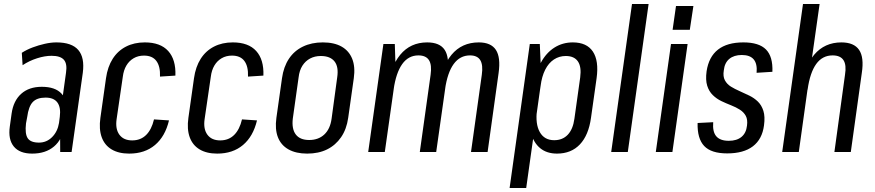

<svg xmlns="http://www.w3.org/2000/svg" viewBox="-20 -760 4377 960"><path d="M280 -180 310 -396Q317 -441 299.5 -461Q282 -481 238 -481Q204 -481 165 -468.5Q126 -456 93 -434L89 -496Q114 -512 143.5 -523Q173 -534 204 -541Q235 -548 262 -548Q339 -548 371.5 -510Q404 -472 394 -396L338 0H281ZM141 8Q78 8 49 -27.5Q20 -63 29 -127L38 -192Q47 -256 86 -291Q125 -326 189 -326Q256 -326 287.5 -292Q319 -258 310 -193L301 -128Q292 -63 250 -27.5Q208 8 141 8ZM175 -47Q213 -47 240.5 -74.5Q268 -102 275 -145L279 -176Q285 -223 267 -247.5Q249 -272 208 -272Q165 -272 144 -250Q123 -228 116 -175L110 -143Q104 -91 118.5 -69Q133 -47 175 -47Z M626 8Q573 8 538 -13Q503 -34 488.5 -74Q474 -114 482 -171L510 -369Q518 -426 543.5 -466Q569 -506 610 -527Q651 -548 704 -548Q782 -548 821 -505Q860 -462 857 -382L780 -377Q782 -428 762 -455Q742 -482 700 -482Q671 -482 648.5 -469Q626 -456 612 -432.5Q598 -409 594 -376L563 -164Q556 -115 577 -86.5Q598 -58 641 -58Q683 -58 710.5 -85Q738 -112 750 -163L825 -158Q806 -78 755 -35Q704 8 626 8Z M1066 8Q1013 8 978 -13Q943 -34 928.5 -74Q914 -114 922 -171L950 -369Q958 -426 983.5 -466Q1009 -506 1050 -527Q1091 -548 1144 -548Q1222 -548 1261 -505Q1300 -462 1297 -382L1220 -377Q1222 -428 1202 -455Q1182 -482 1140 -482Q1111 -482 1088.5 -469Q1066 -456 1052 -432.5Q1038 -409 1034 -376L1003 -164Q996 -115 1017 -86.5Q1038 -58 1081 -58Q1123 -58 1150.5 -85Q1178 -112 1190 -163L1265 -158Q1246 -78 1195 -35Q1144 8 1066 8Z M1516 8Q1460 8 1422.5 -13Q1385 -34 1369.5 -74Q1354 -114 1362 -171L1390 -369Q1398 -426 1424.5 -466Q1451 -506 1494.5 -527Q1538 -548 1594 -548Q1651 -548 1688 -527Q1725 -506 1741 -466Q1757 -426 1749 -369L1721 -171Q1713 -114 1685.5 -74Q1658 -34 1615.5 -13Q1573 8 1516 8ZM1526 -60Q1572 -60 1601.5 -87.5Q1631 -115 1638 -167L1666 -373Q1674 -426 1652.5 -453Q1631 -480 1584 -480Q1554 -480 1530.5 -467.5Q1507 -455 1492 -431.5Q1477 -408 1473 -373L1444 -167Q1438 -115 1459 -87.5Q1480 -60 1526 -60Z M2389 -386Q2396 -435 2381.5 -459Q2367 -483 2330 -483Q2280 -483 2248.5 -440Q2217 -397 2205 -312L2162 -245L2169 -302Q2186 -424 2237.5 -486Q2289 -548 2374 -548Q2435 -548 2459.5 -510.5Q2484 -473 2473 -395L2418 0H2335ZM1897 -540H1954L1959 -388L1904 0H1821ZM2133 -386Q2140 -435 2125 -459Q2110 -483 2072 -483Q2022 -483 1991 -439.5Q1960 -396 1948 -312L1904 -245L1912 -302Q1930 -424 1981 -486Q2032 -548 2116 -548Q2179 -548 2203.5 -510.5Q2228 -473 2217 -395L2161 0H2079Z M2765 8Q2714 8 2681 -19Q2648 -46 2635 -96Q2622 -146 2631 -215L2647 -328Q2658 -398 2684.5 -447Q2711 -496 2752 -522Q2793 -548 2844 -548Q2914 -548 2944.5 -502Q2975 -456 2963 -369L2935 -171Q2923 -84 2879.5 -38Q2836 8 2765 8ZM2629 -540H2679L2687 -360L2611 180H2528ZM2751 -59Q2793 -59 2819 -86.5Q2845 -114 2852 -166L2881 -373Q2888 -426 2869.5 -453Q2851 -480 2809 -480Q2776 -480 2749.5 -462.5Q2723 -445 2706 -411.5Q2689 -378 2683 -330L2665 -211Q2656 -140 2679 -99.5Q2702 -59 2751 -59Z M3223 -740 3119 0H3036L3140 -740Z M3418 -540 3342 0H3259L3335 -540ZM3447 -730 3429 -611H3343L3360 -730Z M3616 7Q3536 7 3501 -30Q3466 -67 3468 -145L3546 -149Q3542 -101 3561.5 -78.5Q3581 -56 3624 -56Q3664 -56 3687.5 -75.5Q3711 -95 3715 -132Q3719 -162 3709 -180.5Q3699 -199 3679.5 -211.5Q3660 -224 3635.5 -233.5Q3611 -243 3587 -254.5Q3563 -266 3544 -284.5Q3525 -303 3516 -331.5Q3507 -360 3513 -404Q3524 -476 3570 -512Q3616 -548 3697 -548Q3775 -548 3810 -512.5Q3845 -477 3842 -401L3763 -396Q3767 -441 3748.5 -463Q3730 -485 3689 -485Q3650 -485 3626.5 -465.5Q3603 -446 3599 -408Q3594 -378 3604.5 -358.5Q3615 -339 3634.5 -327Q3654 -315 3678 -304.5Q3702 -294 3726.5 -282Q3751 -270 3769.5 -252Q3788 -234 3797 -205.5Q3806 -177 3800 -133Q3791 -64 3744.5 -28.5Q3698 7 3616 7Z M4205 -386Q4213 -435 4197.5 -459Q4182 -483 4143 -483Q4092 -483 4061 -440Q4030 -397 4018 -312L3974 -245L3982 -302Q3999 -425 4051 -486.5Q4103 -548 4187 -548Q4250 -548 4275.5 -510.5Q4301 -473 4289 -395L4234 0H4152ZM3995 -740H4078L4025 -366L3974 0H3891Z"/></svg>

Font: Pathway Extreme Condensed
Style: Italic
Weight: 400
Width: 3
Italic angle: -8°
Version: Version 1.001;gftools[0.9.26]